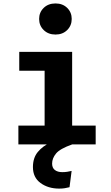

<svg xmlns="http://www.w3.org/2000/svg" viewBox="-20 -850 655 1130"><path d="M404.6 -544.6V-110.8H543.1V0H88.2V-110.8H242.6V-433.8H93.3V-544.6ZM306.7 -829.7Q348.7 -829.7 375.4 -803.6Q402.1 -777.4 402.1 -738.5Q402.1 -699.5 375.4 -673.1Q348.7 -646.7 306.7 -646.7Q264.1 -646.7 237.2 -673.1Q210.3 -699.5 210.3 -738.5Q210.3 -777.4 237.2 -803.6Q264.1 -829.7 306.7 -829.7ZM386.7 -52.8 404.6 0Q333.3 25.1 310 53.3Q286.7 81.5 286.7 112.8Q286.7 137.9 302.8 150.5Q319 163.1 346.2 163.1Q362.6 163.1 375.6 161Q388.7 159 401.5 155.9L389.2 251.8Q375.4 255.4 361 257.7Q346.7 260 328.7 260Q263.6 260 218.7 227.2Q173.8 194.4 173.8 133.3Q173.8 79.5 202.1 44.9Q230.3 10.3 278.7 -12.3Q327.2 -34.9 386.7 -52.8Z"/></svg>

Font: Fira Code
Style: Bold
Weight: 700
Monospace: yes
Designer: Carrois Corporate, Edenspiekermann AG, Nikita Prokopov
Foundry: Carrois Corporate, Edenspiekermann AG, Nikita Prokopov
Version: Version 6.000; ttfautohint (v1.8.2) -l 8 -r 50 -G 200 -x 14 